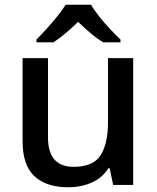

<svg xmlns="http://www.w3.org/2000/svg" viewBox="-20 -786 667 816"><path d="M546 -539V0H461L446 -71H441Q414 -29 368.5 -9.5Q323 10 271 10Q177 10 126.5 -37Q76 -84 76 -186V-539H184V-202Q184 -77 293 -77Q376 -77 407.5 -126Q439 -175 439 -267V-539ZM367 -766Q380 -743 402 -715.5Q424 -688 448.5 -662Q473 -636 492 -618V-606H419Q392 -622 365.5 -644.5Q339 -667 312 -693Q285 -667 259 -645Q233 -623 207 -606H135V-618Q154 -637 177.5 -663Q201 -689 223 -716Q245 -743 259 -766Z"/></svg>

Font: Noto Sans Khmer UI Medium
Style: Regular
Weight: 500
Designer: Danh Hong and the Monotype Design Team
Foundry: Monotype Imaging Inc.
Version: Version 2.002; ttfautohint (v1.8.4.7-5d5b)